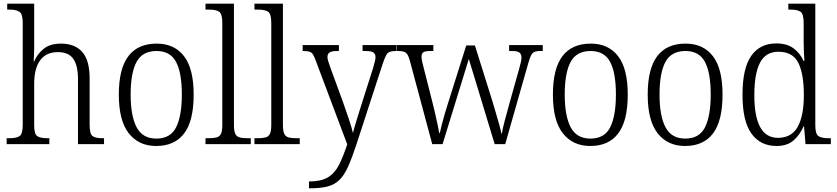

<svg xmlns="http://www.w3.org/2000/svg" viewBox="-20 -780 4532 1039"><path d="M16 0V-32H28Q69 -32 86 -43.5Q103 -55 103 -105V-656Q103 -704 85.5 -716Q68 -728 33 -728H19V-760H165V-514Q165 -495 163.5 -474.5Q162 -454 162 -448H165Q182 -488 216.5 -516Q251 -544 310 -544Q385 -544 425 -499Q465 -454 465 -356V-105Q465 -56 480.5 -44Q496 -32 536 -32H543V0H402V-353Q402 -424 377 -461Q352 -498 293 -498Q230 -498 197.5 -454Q165 -410 165 -326V-102Q165 -54 182 -43Q199 -32 239 -32H247V0Z M825 10Q731 10 677 -58.5Q623 -127 623 -268Q623 -408 674.5 -476Q726 -544 828 -544Q923 -544 975.5 -476.5Q1028 -409 1028 -268Q1028 -126 976.5 -58Q925 10 825 10ZM826 -30Q903 -30 933.5 -92Q964 -154 964 -268Q964 -387 932.5 -445.5Q901 -504 827 -504Q751 -504 719 -445Q687 -386 687 -268Q687 -152 719.5 -91Q752 -30 826 -30Z M1092 0V-32H1108Q1136 -32 1152.5 -36.5Q1169 -41 1176 -56.5Q1183 -72 1183 -105V-656Q1183 -705 1166 -716.5Q1149 -728 1112 -728H1092V-760H1246V-105Q1246 -72 1253 -56.5Q1260 -41 1276.5 -36.5Q1293 -32 1322 -32H1337V0Z M1357 0V-32H1373Q1401 -32 1417.5 -36.5Q1434 -41 1441 -56.5Q1448 -72 1448 -105V-656Q1448 -705 1431 -716.5Q1414 -728 1377 -728H1357V-760H1511V-105Q1511 -72 1518 -56.5Q1525 -41 1541.5 -36.5Q1558 -32 1587 -32H1602V0Z M1652 202Q1717 202 1754 180Q1791 158 1814 113Q1837 68 1859 1L1689 -451Q1681 -474 1673.5 -485.5Q1666 -497 1654 -500.5Q1642 -504 1621 -504H1618V-536H1814V-504H1805Q1775 -504 1763.5 -496Q1752 -488 1752 -471Q1752 -462 1756.5 -447.5Q1761 -433 1770 -408L1837 -225Q1853 -179 1868.5 -133.5Q1884 -88 1890 -60Q1897 -89 1907.5 -122.5Q1918 -156 1930 -195L1999 -412Q2004 -430 2008 -445Q2012 -460 2012 -471Q2012 -488 2000.5 -496Q1989 -504 1958 -504H1942V-536H2125V-504H2121Q2101 -504 2089 -499.5Q2077 -495 2069 -480Q2061 -465 2051 -435L1909 1Q1885 74 1864 121Q1843 168 1817 193.5Q1791 219 1753 229Q1715 239 1657 239H1652Z M2198 -451Q2189 -485 2176.5 -494.5Q2164 -504 2136 -504H2127V-536H2325V-504H2308Q2281 -504 2271 -497Q2261 -490 2261 -472Q2261 -464 2264.5 -447Q2268 -430 2272 -416L2321 -223Q2327 -199 2334.5 -167Q2342 -135 2348 -105.5Q2354 -76 2357 -60H2360Q2363 -76 2370.5 -104.5Q2378 -133 2387 -164.5Q2396 -196 2404 -220L2503 -534H2550L2645 -231Q2652 -207 2662 -173.5Q2672 -140 2681 -108Q2690 -76 2693 -58H2696Q2700 -84 2711 -125.5Q2722 -167 2737 -221L2790 -410Q2795 -427 2798.5 -443Q2802 -459 2802 -468Q2802 -487 2791 -495.5Q2780 -504 2752 -504H2735V-536H2917V-504H2903Q2874 -504 2862.5 -493Q2851 -482 2839 -439L2714 0H2657L2517 -461L2375 0H2319Z M3174 10Q3080 10 3026 -58.5Q2972 -127 2972 -268Q2972 -408 3023.5 -476Q3075 -544 3177 -544Q3272 -544 3324.5 -476.5Q3377 -409 3377 -268Q3377 -126 3325.5 -58Q3274 10 3174 10ZM3175 -30Q3252 -30 3282.5 -92Q3313 -154 3313 -268Q3313 -387 3281.5 -445.5Q3250 -504 3176 -504Q3100 -504 3068 -445Q3036 -386 3036 -268Q3036 -152 3068.5 -91Q3101 -30 3175 -30Z M3687 10Q3593 10 3539 -58.5Q3485 -127 3485 -268Q3485 -408 3536.5 -476Q3588 -544 3690 -544Q3785 -544 3837.5 -476.5Q3890 -409 3890 -268Q3890 -126 3838.5 -58Q3787 10 3687 10ZM3688 -30Q3765 -30 3795.5 -92Q3826 -154 3826 -268Q3826 -387 3794.5 -445.5Q3763 -504 3689 -504Q3613 -504 3581 -445Q3549 -386 3549 -268Q3549 -152 3581.5 -91Q3614 -30 3688 -30Z M4182 10Q4095 10 4046.5 -57Q3998 -124 3998 -267Q3998 -410 4045 -477.5Q4092 -545 4181 -545Q4238 -545 4273.5 -519Q4309 -493 4328 -451H4333Q4331 -476 4330 -504Q4329 -532 4329 -556V-654Q4329 -705 4312 -716.5Q4295 -728 4258 -728H4246V-760H4392V-102Q4392 -55 4409 -43.5Q4426 -32 4465 -32H4476V0H4339L4331 -97H4329Q4308 -49 4273.5 -19.5Q4239 10 4182 10ZM4191 -34Q4265 -35 4297.5 -95Q4330 -155 4330 -266Q4330 -380 4300 -440Q4270 -500 4192 -500Q4124 -500 4093 -441Q4062 -382 4062 -265Q4062 -33 4191 -34Z"/></svg>

Font: Noto Serif Lao SemiCondensed Light
Style: Regular
Weight: 300
Width: 4
Designer: Monotype Design Team
Foundry: Monotype Imaging Inc.
Version: Version 2.003; ttfautohint (v1.8.4.7-5d5b)